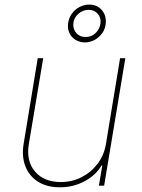

<svg xmlns="http://www.w3.org/2000/svg" viewBox="-20 -795 607 822"><path d="M433.6 -178.7 494.1 -545.9H516.6L425.8 0H403.3L418 -86.9H415Q389.6 -43.9 340.8 -18.3Q292 7.3 235.4 6.8Q181.2 6.8 143.3 -16.8Q105.5 -40.5 88.9 -82.5Q72.3 -124.5 81.1 -178.7L141.6 -545.9H165L103.5 -178.7Q91.3 -106.4 129.6 -61Q168 -15.6 240.2 -15.6Q288.6 -15.6 329.6 -36.6Q370.6 -57.6 398.2 -94.5Q425.8 -131.3 433.6 -178.7ZM343.8 -613.3Q320.8 -613.8 303.2 -624.5Q285.6 -635.3 277.1 -653.6Q268.6 -671.9 271.5 -694.3Q274.4 -717.3 287.1 -735.6Q299.8 -753.9 319.6 -764.6Q339.4 -775.4 362.3 -775.4Q384.8 -775.4 401.4 -764.6Q418 -753.9 426.5 -735.6Q435.1 -717.3 432.6 -694.3Q430.7 -671.9 418 -653.6Q405.3 -635.3 386 -624.5Q366.7 -613.8 343.8 -613.3ZM346.7 -636.7Q371.1 -636.2 388.9 -653.3Q406.7 -670.4 410.2 -694.3Q413.6 -718.8 398.7 -735.8Q383.8 -752.9 359.4 -752.9Q335 -752.9 315.4 -735.8Q295.9 -718.8 293.9 -694.3Q292 -670.4 306.9 -653.3Q321.8 -636.2 346.7 -636.7Z"/></svg>

Font: Inter Tight Thin
Style: Italic
Weight: 250
Italic angle: -9.39999°
Designer: Rasmus Andersson
Foundry: rsms
Version: Version 3.004